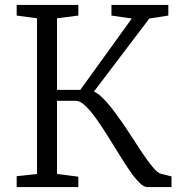

<svg xmlns="http://www.w3.org/2000/svg" viewBox="-20 -763 732 783"><path d="M48 0V-44.5L131 -53.5V-688.5L48 -699.5V-743H299.5V-699.5L212.5 -688.5V-396.5H307.5L517.5 -687.5L434.5 -699.5V-743H666.5V-699.5L589 -687.5L363 -389.5Q377 -383.5 390.8 -371Q404.5 -358.5 419.2 -341.5Q434 -324.5 449.5 -303.5Q477 -267 504.2 -225Q531.5 -183 556.2 -145.5Q581 -108 601.8 -82.8Q622.5 -57.5 637 -54L679.5 -43.5V0H581Q566.5 0 547.8 -18.8Q529 -37.5 507.8 -68.5Q486.5 -99.5 463.8 -136.8Q441 -174 418 -210.5Q394.5 -248 371.5 -280.2Q348.5 -312.5 327.5 -332.2Q306.5 -352 289 -352H212.5V-53.5L299.5 -42.5V0Z"/></svg>

Font: Merriweather 7pt Light
Style: Regular
Weight: 300
Designer: Eben Sorkin
Foundry: Eben Sorkin
Version: Version 2.200;gftools[0.9.31]